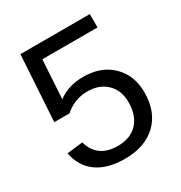

<svg xmlns="http://www.w3.org/2000/svg" viewBox="-165 -808 885 937"><g transform="rotate(-30 278.0 -339.0)"><path d="M514.2 -224.1Q514.2 -115.2 449.2 -52.7Q384.3 9.8 270 9.8Q173.8 9.8 114.7 -32Q55.7 -73.7 40 -153.8L128.9 -164.1Q157.7 -62 272 -62Q343.3 -62 383.1 -104.5Q422.9 -147 422.9 -222.2Q422.9 -287.6 382.3 -327.4Q341.8 -367.2 273.9 -367.2Q202.1 -367.2 146 -317.9H60.1L83 -688H474.1V-612.8H163.1L149.9 -395Q208 -439 292 -439Q394 -439 454.1 -378.9Q514.2 -320.3 514.2 -224.1Z"/></g></svg>

Font: Libra Sans Modern
Style: Regular
Weight: 400
Foundry: Stefan Peev, Context Ltd
Version: Version 1.000